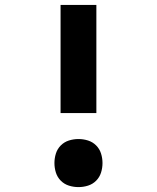

<svg xmlns="http://www.w3.org/2000/svg" viewBox="-20 -755 640 783"><path d="M227 -294V-735H373V-294ZM300 8Q280 8 261 2Q242 -4 228 -18Q214 -32 208 -51Q202 -70 202 -90Q202 -110 208 -129Q214 -148 228 -162Q242 -176 261 -182Q280 -188 300 -188Q320 -188 339 -182Q358 -176 372 -162Q386 -148 392 -129Q398 -110 398 -90Q398 -70 392 -51Q386 -32 372 -18Q358 -4 339 2Q320 8 300 8Z"/></svg>

Font: Iosevka Curly Slab HvEx
Style: Regular
Weight: 900
Width: 7
Monospace: yes
Designer: Belleve Invis
Foundry: Belleve Invis
Version: Version 11.1.0; ttfautohint (v1.8.3)